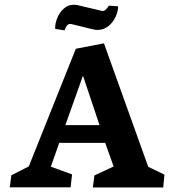

<svg xmlns="http://www.w3.org/2000/svg" viewBox="-20 -806 753 826"><path d="M282.2 -703.1Q285.2 -703.1 286.6 -702.6L377.9 -680.2Q389.2 -677.2 399.4 -677.2Q426.8 -677.2 447 -694.1Q467.3 -710.9 477.8 -734.9Q488.3 -758.8 488.3 -778.8L448.2 -781.7Q447.3 -779.8 443.1 -773.7Q439 -767.6 432.1 -762.5Q425.3 -757.3 417.5 -759.3L316.9 -783.2Q306.2 -785.6 298.3 -785.6Q272.5 -785.6 253.9 -768.6Q235.4 -751.5 226.3 -728.3Q217.3 -705.1 217.3 -687.5L217.8 -681.6L257.8 -675.3Q258.3 -677.2 261 -684.1Q263.7 -690.9 269 -697Q274.4 -703.1 282.2 -703.1ZM283.7 0 290 -55.7 198.7 -88.9 234.9 -191.4H432.6L468.8 -89.8L386.2 -51.3L379.4 0.5H682.1L687.5 -54.7L617.7 -88.4L427.2 -619.6L306.2 -596.2L104 -90.3L28.8 -51.8L22 0ZM336.9 -480.5 408.2 -267.6H261.2Z"/></svg>

Font: Neuton
Style: Bold
Weight: 700
Designer: Brian M Zick
Foundry: Brian M Zick
Version: Version 1.560